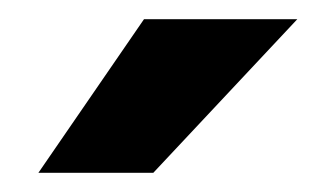

<svg xmlns="http://www.w3.org/2000/svg" viewBox="-20 -760 350 200"><path d="M20 -580H139.7L289.7 -740H130Z"/></svg>

Font: Golos Text VF
Style: Regular
Weight: 400
Designer: A.Korolkova, Vitaly Kuzmin
Foundry: ParaType Ltd
Version: Version 2.005